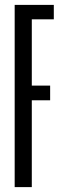

<svg xmlns="http://www.w3.org/2000/svg" viewBox="-20 -765 260 785"><path d="M40 0V-745H200V-686H110V-415H185V-355H110V0Z"/></svg>

Font: Exetegue
Style: Regular
Weight: 400
Designer: Fábio Duarte Martins
Foundry: Fábio Duarte Martins
Version: Version 0.001